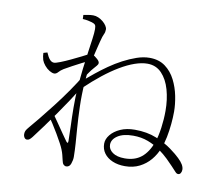

<svg xmlns="http://www.w3.org/2000/svg" viewBox="-87 -882 1174 1031"><g transform="rotate(10 500.0 -366.0)"><path d="M351 -386 354 -432Q374 -449 402.5 -472Q431 -495 464.5 -518.5Q498 -542 535 -561.5Q572 -581 608.5 -593.5Q645 -606 678 -606Q729 -606 763.5 -580.5Q798 -555 818.5 -514.5Q839 -474 848 -428.5Q857 -383 857 -344Q857 -312 853.5 -275.5Q850 -239 843 -203.5Q836 -168 824 -139Q810 -103 785.5 -74Q761 -45 726.5 -27.5Q692 -10 647 -10Q609 -10 579.5 -22.5Q550 -35 533.5 -57.5Q517 -80 517 -110Q517 -135 536 -158.5Q555 -182 588.5 -197Q622 -212 667 -212Q734 -212 785 -191Q836 -170 870.5 -144.5Q905 -119 921 -103Q938 -87 946.5 -72.5Q955 -58 955 -45Q955 -34 950 -26Q945 -18 937 -18Q929 -17 920.5 -26.5Q912 -36 895 -54Q883 -67 861.5 -88Q840 -109 811 -130Q782 -151 745 -165Q708 -179 664 -179Q610 -179 579.5 -159Q549 -139 549 -110Q549 -85 572.5 -68Q596 -51 639 -51Q693 -51 728.5 -79Q764 -107 786 -165Q798 -200 804.5 -247Q811 -294 811 -340Q811 -402 796 -455Q781 -508 750 -540.5Q719 -573 672 -573Q641 -573 603.5 -560Q566 -547 524 -522Q482 -497 438.5 -462.5Q395 -428 351 -386ZM233 -466Q217 -456 207.5 -445Q198 -434 187 -434Q176 -434 161 -443Q146 -452 134 -466.5Q122 -481 117 -495Q114 -506 112.5 -515Q111 -524 111 -533L132 -539Q142 -515 152.5 -503Q163 -491 176 -491Q185 -491 209.5 -500.5Q234 -510 263.5 -524Q293 -538 317 -550Q341 -562 348 -566Q357 -571 361.5 -572.5Q366 -574 375 -570Q387 -563 400 -551.5Q413 -540 413 -531Q413 -523 406 -515.5Q399 -508 390 -497Q380 -486 369.5 -470.5Q359 -455 347 -438L351 -495Q356 -503 361 -513.5Q366 -524 370 -537Q347 -527 322.5 -514.5Q298 -502 275 -489.5Q252 -477 233 -466ZM346 -452 341 -378Q322 -347 295.5 -307Q269 -267 240 -225.5Q211 -184 183 -146Q155 -108 133 -79Q126 -70 119.5 -64.5Q113 -59 105 -59Q96 -59 90.5 -67Q85 -75 85 -85Q85 -96 88.5 -104Q92 -112 105 -127Q120 -144 150.5 -181.5Q181 -219 217.5 -266Q254 -313 288 -362Q322 -411 346 -452ZM197 -209 214 -231Q231 -207 251 -178Q271 -149 288.5 -123.5Q306 -98 315 -86Q326 -72 326 -91Q326 -122 324 -169.5Q322 -217 321.5 -272.5Q321 -328 325 -381Q329 -437 335 -487Q341 -537 347 -579Q353 -621 357.5 -653.5Q362 -686 362 -707Q362 -724 357 -730Q352 -736 339 -740Q330 -743 317 -745.5Q304 -748 288 -749L287 -771Q298 -773 312 -775.5Q326 -778 340 -778Q354 -778 368 -772Q382 -766 394 -756Q406 -746 413 -735Q420 -724 420 -715Q420 -700 414 -688.5Q408 -677 400 -645Q397 -633 391.5 -611Q386 -589 379 -559Q372 -529 366 -492Q360 -455 357 -414Q352 -348 354 -282.5Q356 -217 360 -165Q364 -113 366 -84Q367 -69 368 -47.5Q369 -26 369 -11Q369 6 362 26Q355 46 337 46Q329 46 322.5 39.5Q316 33 313 17Q309 0 306 -12Q303 -24 297 -39Q293 -50 281.5 -71.5Q270 -93 255 -118.5Q240 -144 224.5 -168Q209 -192 197 -209Z"/></g></svg>

Font: Noto Serif SC
Style: Regular
Weight: 200
Designer: Ryoko NISHIZUKA 西塚涼子 (kana & ideographs); Frank Grießhammer (Latin, Greek & Cyrillic); Wenlong ZHANG 张文龙 (bopomofo); San
Foundry: Adobe
Version: Version 2.001;hotconv 1.1.0;makeotfexe 2.6.0